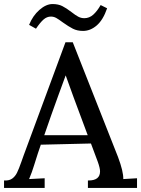

<svg xmlns="http://www.w3.org/2000/svg" viewBox="-33 -930 698 950"><path d="M0 0ZM645 0H402V-37H405Q462 -37 462 -82Q462 -98 451 -129L417 -220L166 -214H169Q157 -181 135 -110Q126 -80 111 -44L188 -48V0H-13V-37H-10Q13 -36 27.5 -46.5Q42 -57 51 -75Q60 -93 73 -130Q74 -134 84 -161L291 -721H327L551 -153Q578 -81 577 -44L645 -48ZM331 -449 292 -557 256 -459Q221 -363 186 -261H401ZM321 -870Q340 -855 354 -847.5Q368 -840 384 -840Q409 -840 428.5 -857.5Q448 -875 465 -905L497 -889Q477 -831 445.5 -804Q414 -777 378 -777Q349 -777 327.5 -788Q306 -799 278 -819Q258 -834 245.5 -841Q233 -848 219 -848Q199 -848 182.5 -833.5Q166 -819 145 -788L111 -807Q129 -852 162 -881Q195 -910 227 -910Q255 -910 275 -900Q295 -890 321 -870Z"/></svg>

Font: Sumana
Style: Regular
Weight: 400
Designer: Cyreal, Alexei Vanyashin (Devanagari), Olga Karpushina (Latin)
Foundry: Cyreal
Version: Version 1.015;PS 001.015;hotconv 1.0.70;makeotf.lib2.5.58329